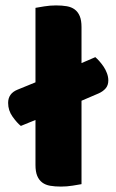

<svg xmlns="http://www.w3.org/2000/svg" viewBox="-20 -681 430 709"><path d="M281 -1Q270 1 248.5 4.5Q227 8 205 8Q183 8 165.5 5Q148 2 136 -7Q124 -16 117.5 -31.5Q111 -47 111 -72V-238L57 -216Q43 -227 26.5 -250Q10 -273 10 -301Q10 -336 45 -350L111 -377V-652Q122 -654 143.5 -657.5Q165 -661 187 -661Q209 -661 226.5 -658Q244 -655 256 -646Q268 -637 274.5 -621.5Q281 -606 281 -581V-448L332 -470Q339 -464 347 -455Q355 -446 362.5 -435Q370 -424 375 -410.5Q380 -397 380 -384Q380 -366 370 -354.5Q360 -343 344 -336L281 -309Z"/></svg>

Font: Baloo Tamma
Style: Regular
Weight: 400
Designer: Divya Kowshik and Ek Type
Foundry: Ek Type
Version: Version 1.007;PS 1.000;hotconv 1.0.88;makeotf.lib2.5.647800